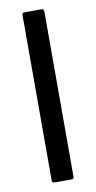

<svg xmlns="http://www.w3.org/2000/svg" viewBox="-78 -691 365 728"><g transform="rotate(-10 104.0 -327.5)"><path d="M71 0Q62 0 62 -10V-645Q62 -655 71 -655H137Q146 -655 146 -645V-10Q146 0 137 0Z"/></g></svg>

Font: Sofia Sans Condensed Medium
Style: Regular
Weight: 500
Designer: Botio Nikoltchev, Ani Petrova
Foundry: lettersoup
Version: Version 4.101; ttfautohint (v1.8.4.7-5d5b)